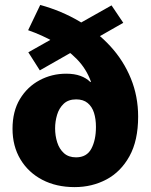

<svg xmlns="http://www.w3.org/2000/svg" viewBox="-20 -755 616 785"><path d="M285.2 10Q210.3 10 153.1 -19.8Q95.8 -49.7 63.5 -103.6Q31.2 -157.5 31.2 -228.5Q31.2 -299.8 61.4 -350Q91.7 -400.2 141.7 -426.9Q191.7 -453.7 250.7 -453.7Q284.2 -453.7 308.6 -444.8Q333 -436 349.8 -419.3L351.8 -421.3Q332.8 -474 294 -513.5Q255.2 -553 203.7 -582.3Q152.2 -611.5 95 -631.5L144.5 -734.8Q231.5 -710.8 304.3 -667.8Q377.2 -624.8 431.2 -566Q485.2 -507.2 515 -434.2Q544.8 -361.2 544.8 -278.2Q544.8 -180.3 509.3 -116.3Q473.8 -52.3 415.1 -21.2Q356.3 10 285.2 10ZM290.8 -111.7Q334.7 -111.7 353.5 -147.1Q372.3 -182.5 372.3 -236Q372.3 -268.5 364.3 -293.8Q356.2 -319.2 338.3 -333.9Q320.5 -348.7 291.3 -348.7Q259.3 -348.7 240.3 -330.6Q221.3 -312.5 213.3 -285.3Q205.3 -258.2 205.3 -230.2Q205.3 -200.3 213.9 -173.1Q222.5 -145.8 241.5 -128.7Q260.5 -111.7 290.8 -111.7ZM142.8 -467.3 95.8 -541.2 436 -733 484 -661.7Z"/></svg>

Font: Murecho Thin
Style: Regular
Weight: 100
Designer: Neil Summerour
Foundry: Positype
Version: Version 1.010